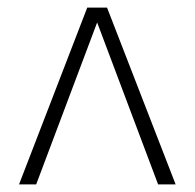

<svg xmlns="http://www.w3.org/2000/svg" viewBox="-20 -717 511 504"><path d="M209 -697H261L441 -233H395L235 -658L75 -233H30Z"/></svg>

Font: Hanken Grotesk ExtraLight
Style: Regular
Weight: 200
Designer: Alfredo Marco Pradil
Foundry: Hanken Design Co.
Version: Version 3.014